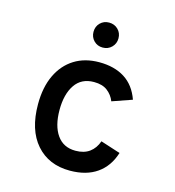

<svg xmlns="http://www.w3.org/2000/svg" viewBox="-108 -810 833 914"><g transform="rotate(15 308.0 -353.0)"><path d="M318.5 12Q214 12 152.5 -58.2Q91 -128.5 91 -255Q91 -338.5 119.5 -398.5Q148 -458.5 199.8 -490.8Q251.5 -523 322 -523Q396.5 -523 447.5 -490.8Q498.5 -458.5 522 -392L424.5 -358Q413 -387.5 388.2 -406.5Q363.5 -425.5 322 -425.5Q260 -425.5 228.5 -379Q197 -332.5 197 -255Q197 -176.5 228.8 -131.5Q260.5 -86.5 320 -86.5Q362 -86.5 389 -106.2Q416 -126 428.5 -162L526 -130.5Q504.5 -61.5 452 -24.8Q399.5 12 318.5 12ZM318 -594.5Q292 -594.5 274.5 -612.2Q257 -630 257 -656Q257 -682.5 274.5 -700Q292 -717.5 318 -717.5Q344.5 -717.5 362.2 -700Q380 -682.5 380 -656Q380 -630 362.2 -612.2Q344.5 -594.5 318 -594.5Z"/></g></svg>

Font: Overpass Mono SemiBold
Style: Regular
Weight: 600
Monospace: yes
Designer: Delve Withrington, Dave Bailey
Foundry: Delve Fonts LLC
Version: Version 4.000